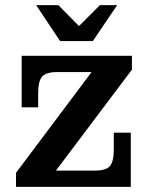

<svg xmlns="http://www.w3.org/2000/svg" viewBox="-20 -724 579 744"><path d="M212.9 -564.9 120.1 -704.1H206.1L286.1 -623L367.2 -704.1H434.1L339.8 -564.9ZM42 0V-54.2L335 -444.8H202.1Q159.2 -444.8 143.6 -427.5Q127.9 -410.2 127.9 -363.8V-308.1H64V-507.8H491.2V-454.1L196.8 -63H347.2Q390.6 -63 405.8 -80.3Q420.9 -97.7 420.9 -145V-210H486.8V0Z"/></svg>

Font: Montagu Slab 144pt Medium
Style: Regular
Weight: 500
Designer: Florian Karsten
Foundry: Florian Karsten
Version: Version 1.000